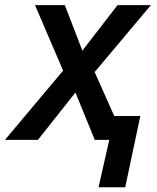

<svg xmlns="http://www.w3.org/2000/svg" viewBox="-51 -561 628 770"><path d="M344.2 189.9 387.2 0H329.1L251.5 -189.9L101.1 0H-31.2L202.1 -277.8L89.4 -540.5H209L279.3 -357.9L420.4 -540.5H554.2L328.6 -272L407.2 -95.7H511.7L451.2 189.9Z"/></svg>

Font: Open Sans SemiBold
Style: Italic
Weight: 600
Italic angle: -12°
Designer: Monotype Design Team
Foundry: Monotype Imaging Inc.
Version: Version 3.003; ttfautohint (v1.8.4)